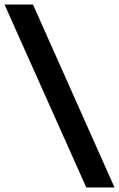

<svg xmlns="http://www.w3.org/2000/svg" viewBox="-61 -727 527 850"><path d="M446 103H321L-41 -707H85Z"/></svg>

Font: Hind Siliguri SemiBold
Style: Regular
Weight: 600
Designer: Jyotish Sonowal
Foundry: Indian Type Foundry
Version: Version 1.001;PS 1.0;hotconv 1.0.86;makeotf.lib2.5.63406; tt